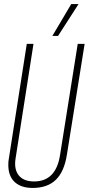

<svg xmlns="http://www.w3.org/2000/svg" viewBox="-20 -916 437 946"><path d="M141 10Q84 10 52.5 -19Q21 -48 21 -103Q21 -114 21.5 -120Q22 -126 24 -137L112 -700H145L57 -137Q48 -83 72 -52.5Q96 -22 148 -22Q256 -22 276 -153L363 -700H397L310 -156Q297 -71 255.5 -30.5Q214 10 141 10ZM238 -739 331 -896H367L266 -739Z"/></svg>

Font: Georama Condensed ExtraLight
Style: Italic
Weight: 200
Width: 3
Italic angle: -9°
Designer: Jean-Baptiste Levee
Foundry: Production Type
Version: Version 1.000